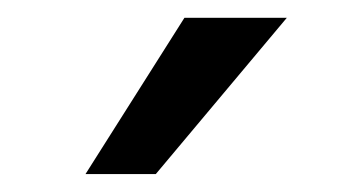

<svg xmlns="http://www.w3.org/2000/svg" viewBox="-20 -855 394 216"><path d="M76.2 -659.2 187.5 -835H302.7L155.3 -659.2Z"/></svg>

Font: Gothic A1 Medium
Style: Regular
Weight: 500
Designer: HanYang I&C Co.,Ltd.
Foundry: HanYang I&C Co.,Ltd.
Version: Version 2.50